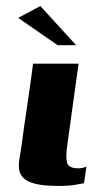

<svg xmlns="http://www.w3.org/2000/svg" viewBox="-20 -609 351 633"><path d="M239 -399Q230 -333 220.5 -266Q211 -199 202 -132Q196 -92 201 -73Q206 -54 239 -54Q246 -54 254 -56Q262 -58 265 -60L257 -5Q250 -4 229.5 0Q209 4 173 4Q124 4 96.5 -3Q69 -10 57 -22.5Q45 -35 43 -51Q41 -67 44 -85Q47 -103 50 -122Q54 -153 59.5 -191.5Q65 -230 71 -269.5Q77 -309 81.5 -343Q86 -377 89 -399Q127 -399 164 -399Q201 -399 239 -399ZM170 -460 40 -550 113 -589 231 -460Z"/></svg>

Font: Genos
Style: Bold Italic
Weight: 700
Italic angle: -8°
Version: Version 1.010